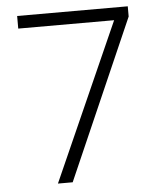

<svg xmlns="http://www.w3.org/2000/svg" viewBox="-52 -825 675 804"><g transform="rotate(-5 286.0 -423.0)"><path d="M159 -66 453 -727H50V-780H515V-737L221 -66Z"/></g></svg>

Font: Noto Sans Malayalam UI Light
Style: Regular
Weight: 300
Designer: Jelle Bosma - Monotype Design Team
Foundry: Monotype Imaging Inc.
Version: Version 2.104; ttfautohint (v1.8.4.7-5d5b)